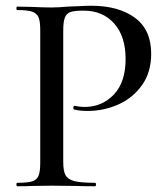

<svg xmlns="http://www.w3.org/2000/svg" viewBox="-20 -648 586 668"><path d="M311 -12Q314 -12 314 -6Q314 0 311 0Q270 0 247 -1L160 -2L91 -1Q72 0 40 0Q37 0 37 -6Q37 -12 40 -12Q76 -12 92 -17Q108 -22 114 -36.5Q120 -51 120 -81V-544Q120 -574 114 -588Q108 -602 91.5 -607.5Q75 -613 40 -613Q37 -613 37 -619Q37 -625 40 -625L90 -624Q134 -622 159 -622Q183 -622 216 -625Q228 -625 253.5 -626.5Q279 -628 298 -628Q392 -628 449 -586.5Q506 -545 506 -461Q506 -396 473.5 -351Q441 -306 390.5 -284Q340 -262 286 -262Q257 -262 238 -267Q235 -267 235 -272Q235 -275 236.5 -278Q238 -281 240 -280Q256 -276 275 -276Q335 -276 376 -319Q417 -362 417 -443Q417 -522 377 -566.5Q337 -611 271 -611Q240 -611 226 -606.5Q212 -602 206 -587.5Q200 -573 200 -542V-85Q200 -53 208 -38.5Q216 -24 238.5 -18Q261 -12 311 -12Z"/></svg>

Font: Cormorant Unicase Medium
Style: Regular
Weight: 500
Designer: Christian Thalmann (Catharsis Fonts)
Foundry: Catharsis Fonts
Version: Version 4.000